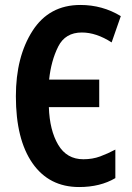

<svg xmlns="http://www.w3.org/2000/svg" viewBox="-20 -744 531 774"><path d="M430 -573 467 -679Q393 -724 304 -724Q178 -724 111 -619.5Q44 -515 44 -356Q44 -182 111 -86Q178 10 299 10Q384 10 445 -26V-141Q415 -125 384 -113.5Q353 -102 316 -102Q249 -102 214.5 -160.5Q180 -219 177 -312H380V-423H178Q186 -499 214.5 -556Q243 -613 310 -613Q368 -613 430 -573Z"/></svg>

Font: Noto Sans UI Condensed
Style: Bold
Weight: 700
Width: 3
Designer: Monotype Design Team
Foundry: Monotype Imaging Inc.
Version: 1.001